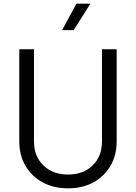

<svg xmlns="http://www.w3.org/2000/svg" viewBox="-20 -1013 740 1045"><path d="M350 12Q430 12 489.5 -21Q549 -54 582 -111.5Q615 -169 615 -243V-745H535V-243Q535 -162 484 -112.5Q433 -63 350 -63Q268 -63 216.5 -112.5Q165 -162 165 -243V-745H85V-243Q85 -169 118 -111.5Q151 -54 211 -21Q271 12 350 12ZM318 -849H381L472 -993H396Z"/></svg>

Font: Plus Jakarta Sans
Style: Regular
Weight: 400
Designer: Gumpita Rahayu
Foundry: Tokotype
Version: Version 2.004; ttfautohint (v1.8.3)